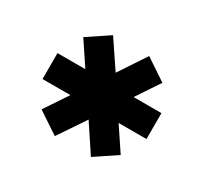

<svg xmlns="http://www.w3.org/2000/svg" viewBox="-88 -850 638 603"><g transform="rotate(30 231.0 -549.0)"><path d="M167 -366 89 -418 145 -502H44V-596H145L89 -680L167 -732L233 -634L298 -732L376 -680L320 -596H421V-502H320L376 -418L298 -366L233 -464Z"/></g></svg>

Font: Host Grotesk Black
Style: Regular
Weight: 900
Designer: Doğukan Karapınar based on Poppins by Indian Type Foundry, Jonny Pinhorn
Foundry: Element Type
Version: Version 1.000; ttfautohint (v1.8.4.7-5d5b);gftools[0.9.33]